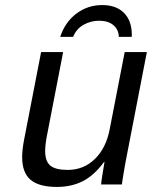

<svg xmlns="http://www.w3.org/2000/svg" viewBox="-20 -736 640 766"><path d="M231.9 -528.3 167 -193.4Q160.2 -158.2 160.2 -133.3Q160.2 -92.3 180.9 -75.2Q201.7 -58.1 250 -58.1Q314 -58.1 358.9 -102.1Q403.8 -146 418 -222.2L477.5 -528.3H565.9L485.4 -112.8Q481.9 -96.2 478.8 -77.9Q475.6 -59.6 472.9 -43.2Q470.2 -26.9 468.3 -15.1Q466.3 -3.4 466.3 0H383.3Q383.3 -5.4 388.4 -37.8Q393.6 -70.3 397 -90.3H395.5Q355 -35.6 309.8 -12.9Q264.6 9.8 207 9.8Q135.7 9.8 102.1 -18.6Q68.4 -46.9 68.4 -108.9Q68.4 -138.2 75.7 -176.3L144 -528.3ZM387.7 -715.8Q443.4 -715.8 474.4 -684.8Q505.4 -653.8 505.9 -598.6L505.4 -588.9H454.1Q453.1 -618.7 432.1 -636Q411.1 -653.3 375.5 -653.3Q342.8 -653.3 314 -637.5Q285.2 -621.6 271.5 -588.9H220.2Q239.7 -647.9 284.9 -681.9Q330.1 -715.8 387.7 -715.8Z"/></svg>

Font: Liberation Mono
Style: Italic
Weight: 400
Italic angle: -12°
Monospace: yes
Designer: Steve Matteson
Foundry: Ascender Corporation
Version: Version 2.1.5